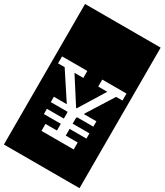

<svg xmlns="http://www.w3.org/2000/svg" viewBox="-281 -1021 1146 1337"><g transform="rotate(30 292.0 -352.0)"><path d="M-12 -917H596V213H-12ZM550 -521H355V-465H428L301 -259H296L164 -465H235V-521H32V-465H85L227 -249H123V-206H256L259 -201V-152H123V-110H259V-56H167V0H426V-56H330V-110H465V-152H330V-198L335 -206H465V-249H363L499 -465H550Z"/></g></svg>

Font: Zilla Slab Highlight
Style: Regular
Weight: 400
Designer: Typotheque Type Foundry
Foundry: Typotheque type foundry
Version: Version 1.1; 2017; ttfautohint (v1.6)